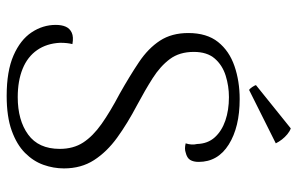

<svg xmlns="http://www.w3.org/2000/svg" viewBox="-182 -718 913 590"><g transform="rotate(90 275.0 -423.5)"><path d="M275 13Q199 13 151 -8Q103 -29 80 -63.5Q57 -98 57 -138Q57 -156 62.5 -168.5Q68 -181 81 -187Q94 -193 116 -189Q114 -181 113 -172Q112 -163 112 -151Q114 -110 134.5 -80.5Q155 -51 192 -36Q229 -21 279 -21Q350 -21 394 -53Q438 -85 438 -150Q438 -192 418.5 -222Q399 -252 361.5 -278.5Q324 -305 269 -334Q214 -365 171.5 -393.5Q129 -422 105.5 -458Q82 -494 82 -545Q82 -602 109.5 -636.5Q137 -671 183.5 -687Q230 -703 285 -703Q371 -703 424.5 -669.5Q478 -636 478 -577Q478 -561 472 -551Q466 -541 449 -537Q438 -533 421 -537Q424 -546 424.5 -555Q425 -564 423 -572Q422 -605 402.5 -626.5Q383 -648 351 -659Q319 -670 279 -670Q245 -670 213 -660Q181 -650 160.5 -626.5Q140 -603 140 -562Q140 -518 162 -488.5Q184 -459 221 -435.5Q258 -412 303 -388Q360 -358 403.5 -326.5Q447 -295 472.5 -255.5Q498 -216 498 -163Q498 -131 487 -100Q476 -69 450.5 -43.5Q425 -18 382 -2.5Q339 13 275 13ZM421 -814 257 -732Q253 -734 248 -741.5Q243 -749 242 -753L375 -860Q384 -857 393 -849.5Q402 -842 409 -833Q416 -824 421 -814Z"/></g></svg>

Font: Arima Light
Style: Regular
Weight: 300
Designer: Joana Correia and Natanael Gama
Foundry: NDISCOVER
Version: Version 1.101;gftools[0.9.23]